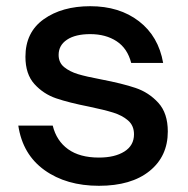

<svg xmlns="http://www.w3.org/2000/svg" viewBox="-20 -588 606 619"><path d="M39 -183H150Q162 -134 199.5 -107Q237 -80 299 -80Q350 -80 381 -99.5Q412 -119 412 -155Q412 -183 393 -199.5Q374 -216 345 -225Q316 -234 268 -244Q202 -257 161 -271Q120 -285 91 -317Q62 -349 62 -405Q62 -484 121 -526Q180 -568 271 -568Q365 -568 428 -519.5Q491 -471 506 -385H403Q391 -432 356 -455Q321 -478 271 -478Q223 -478 196 -460Q169 -442 169 -411Q169 -386 187 -371.5Q205 -357 231.5 -349Q258 -341 306 -332Q374 -319 417 -304.5Q460 -290 490.5 -256.5Q521 -223 521 -164Q521 -84 462 -36.5Q403 11 299 11Q194 11 123.5 -39.5Q53 -90 39 -183Z"/></svg>

Font: Open Sauce Sans Medium
Style: Regular
Weight: 500
Designer: Alfredo Marco Pradil
Foundry: Creative Sauce Fz LLC
Version: Version 1.477